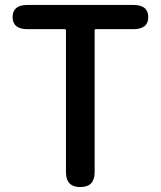

<svg xmlns="http://www.w3.org/2000/svg" viewBox="-20 -757 650 777"><path d="M305 0Q247 0 247 -60V-634Q247 -639 242 -639H91Q31 -639 31 -688Q31 -737 91 -737H520Q580 -737 580 -688Q580 -639 520 -639H368Q363 -639 363 -634V-60Q363 0 305 0Z"/></svg>

Font: Resource Han Rounded CN Medium
Style: Regular
Weight: 500
Designer: Cyano Hao (round all glyphs); Ryoko NISHIZUKA 西塚涼子 (kana, bopomofo & ideographs); Paul D. Hunt (Latin, Greek & Cyrillic)
Foundry: Cyano Hao
Version: 0.990